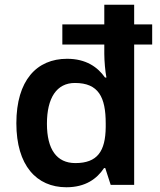

<svg xmlns="http://www.w3.org/2000/svg" viewBox="-20 -780 677 810"><path d="M260 10C341 10 389 -26 419 -71H424L447 0H546V-592H622V-677H546V-760H420V-677H243V-592H420V-553C420 -524 424 -477 429 -453H423C392 -497 343 -532 263 -532C135 -532 49 -441 49 -260C49 -82 134 10 260 10ZM298 -92C219 -92 178 -150 178 -258C178 -367 219 -430 296 -430C396 -430 426 -370 426 -259V-244C425 -142 391 -92 298 -92Z"/></svg>

Font: Noto Sans Sinhala SemiBold
Style: Regular
Weight: 600
Designer: Jelle Bosma - Monotype Design Team
Foundry: Monotype Imaging Inc.
Version: Version 2.006